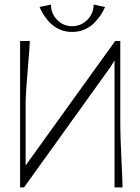

<svg xmlns="http://www.w3.org/2000/svg" viewBox="-20 -810 606 830"><path d="M150.9 -779.8 200.2 -790Q200.2 -751.5 227.1 -724.1Q253.9 -696.8 292 -696.8Q330.1 -696.8 357.4 -724.1Q384.8 -751.5 384.8 -790L434.1 -779.8Q426.3 -761.2 415 -744.4Q403.8 -727.5 386.7 -710.2Q369.6 -692.9 345 -682.4Q320.3 -671.9 292 -671.9Q199.7 -671.9 150.9 -779.8ZM500 -632.8V-272Q500 -224.6 504.9 -122.1Q509.8 -19.5 509.8 0H475.1V-273.9V-546.9H474.1L458 -521L84 0H66.9V-632.8H108.9Q108.9 -613.3 99.9 -509.5Q90.8 -405.8 90.8 -358.9V-96.2H91.8L103 -111.8L478 -632.8Z"/></svg>

Font: Resagokr
Style: Light
Weight: 300
Designer: gluk
Foundry: gluk
Version: Version 0.95